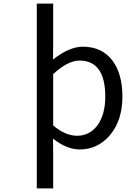

<svg xmlns="http://www.w3.org/2000/svg" viewBox="-20 -816 699 1065"><path d="M184 229V-796H275V-579L274 -486Q365 -557 439 -557Q545 -557 603 -481Q659 -407 659 -280Q659 -147 588 -64Q520 13 423 13Q350 13 274 -47L275 45V229ZM520 -120Q564 -181 564 -279Q564 -480 421 -480Q356 -480 275 -405V-120Q342 -63 408 -63Q476 -63 520 -120Z"/></svg>

Font: Source Han Sans Regular
Style: Regular
Weight: 400
Designer: Ryoko NISHIZUKA  (kana & ideographs); Paul D. Hunt (Latin, Greek & Cyrillic); Wenlong ZHANG  (bopomofo); Sandoll Communi
Foundry: Adobe Systems Incorporated
Version: Version 1.00 January 18, 2024, initial release